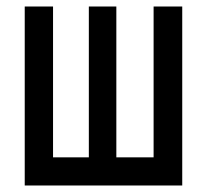

<svg xmlns="http://www.w3.org/2000/svg" viewBox="-20 -570 640 590"><path d="M540 0H56V-550H143V-86.5H253V-550H337.5V-86.5H452V-550H540Z"/></svg>

Font: JuliaMono
Style: Regular
Weight: 400
Monospace: yes
Designer: cormullion
Foundry: corm
Version: Version 0.055; ttfautohint (v1.8.4)